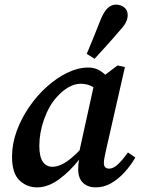

<svg xmlns="http://www.w3.org/2000/svg" viewBox="-20 -796 609 830"><path d="M150 -166Q150 -119 165 -97Q180 -75 207 -75Q230 -75 258 -91Q286 -107 324 -146L384 -419Q359 -434 329 -434Q303 -434 276.5 -419Q250 -404 226 -377Q192 -340 171 -281.5Q150 -223 150 -166ZM394 14Q360 14 339 -5.5Q318 -25 318 -65Q318 -89 322 -106Q281 -54 234 -20Q187 14 140 14Q96 14 64 -16.5Q32 -47 32 -119Q32 -174 52 -229Q72 -284 106 -333.5Q140 -383 183 -421.5Q226 -460 272 -482Q318 -504 361 -504Q384 -504 401.5 -496Q419 -488 435 -473L488 -513L520 -506L439 -150Q435 -131 432 -116.5Q429 -102 429 -92Q429 -67 452 -67Q469 -67 488.5 -84.5Q508 -102 533 -137L565 -115Q546 -82 519.5 -52.5Q493 -23 461.5 -4.5Q430 14 394 14ZM355 -563Q371 -601 386.5 -639.5Q402 -678 417 -716Q431 -748 446.5 -762Q462 -776 482 -776Q502 -776 517 -764Q532 -752 532 -731Q532 -714 523.5 -698Q515 -682 496 -662Q470 -631 443 -601.5Q416 -572 389 -542Z"/></svg>

Font: Source Serif 4 SmText Semibold
Style: Italic
Weight: 600
Italic angle: -12°
Designer: Frank Grießhammer
Foundry: Adobe
Version: Version 4.005;hotconv 1.1.0;makeotfexe 2.6.0